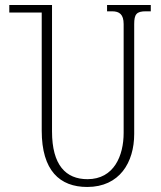

<svg xmlns="http://www.w3.org/2000/svg" viewBox="-20 -734 639 764"><path d="M580 -714H406V-689H426C455 -689 472 -677 472 -638V-205C472 -115 434 -21 328 -21C242 -21 187 -77 187 -211V-714H17V-684H146V-214C146 -55 218 10 327 10C456 10 514 -88 514 -201V-638C514 -677 523 -689 560 -689H580Z"/></svg>

Font: Noto Serif Georgian ExtraCondensed ExtraLight
Style: Regular
Weight: 200
Width: 2
Designer: Monotype Design Team, Akaki Razmadze
Foundry: Google LLC
Version: Version 2.003